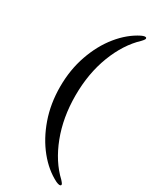

<svg xmlns="http://www.w3.org/2000/svg" viewBox="-219 -784 763 956"><g transform="rotate(30 163.0 -305.5)"><path d="M68 -305.5Q68 -403 97.5 -487.2Q127 -571.5 177.2 -633.2Q227.5 -695 289.5 -726Q312 -736.5 317.5 -729.5Q320 -726 317.2 -720.8Q314.5 -715.5 304.5 -705Q236 -640.5 196 -536.2Q156 -432 156 -305.5Q156 -179.5 196 -75Q236 29.5 304.5 93.5Q314.5 104.5 317.2 109.5Q320 114.5 317.5 118Q312 125 289.5 115Q227.5 84 177.2 22Q127 -40 97.5 -124Q68 -208 68 -305.5Z"/></g></svg>

Font: Fraunces 72pt S000
Style: Regular
Weight: 400
Version: Version 1.000; ttfautohint (v1.8.3)